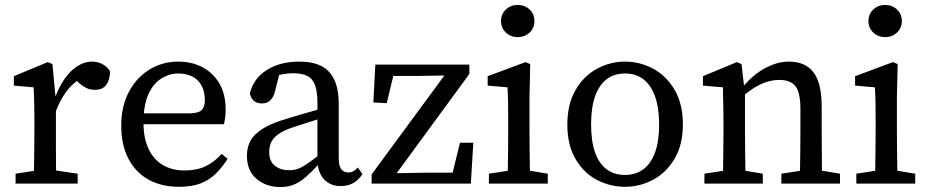

<svg xmlns="http://www.w3.org/2000/svg" viewBox="-20 -742 3752 776"><path d="M43 0V-40L153 -57H179L294 -40V0ZM116 0Q117 -25 117.5 -62.5Q118 -100 118.5 -140Q119 -180 119 -212V-261Q119 -288 118.5 -309Q118 -330 117.5 -349Q117 -368 116 -389L36 -396V-434L173 -491L192 -483L204 -354L206 -353V-212Q206 -180 206 -140Q206 -100 206.5 -62.5Q207 -25 208 0ZM201 -279 189 -349H203Q220 -394 243 -426Q266 -458 294 -475.5Q322 -493 351 -493Q377 -493 396.5 -481.5Q416 -470 425 -453Q424 -419 409.5 -399Q395 -379 364 -379Q345 -379 330 -386Q315 -393 301 -405L276 -429L326 -436Q278 -412 248.5 -372.5Q219 -333 201 -279Z M704 13Q632 13 579.5 -16.5Q527 -46 498.5 -101.5Q470 -157 470 -234Q470 -312 500.5 -370Q531 -428 583.5 -460.5Q636 -493 700 -493Q756 -493 799 -470Q842 -447 867 -404Q892 -361 892 -300Q892 -282 890 -266.5Q888 -251 885 -240H513V-284H753Q788 -286 798 -300.5Q808 -315 808 -335Q808 -371 795 -395.5Q782 -420 758 -432.5Q734 -445 700 -445Q665 -445 632.5 -425Q600 -405 580 -361.5Q560 -318 560 -246Q560 -184 580 -141Q600 -98 637.5 -75.5Q675 -53 726 -53Q775 -53 810.5 -70Q846 -87 876 -120L900 -100Q879 -67 853 -41Q827 -15 791.5 -1Q756 13 704 13Z M1113 14Q1057 14 1017.5 -18.5Q978 -51 978 -113Q978 -145 991.5 -171.5Q1005 -198 1040.5 -221Q1076 -244 1142 -263Q1170 -272 1196.5 -279.5Q1223 -287 1249.5 -294.5Q1276 -302 1303 -309V-272Q1268 -261 1234 -250Q1200 -239 1166 -228Q1123 -214 1102 -197.5Q1081 -181 1074.5 -163.5Q1068 -146 1068 -128Q1068 -90 1091 -72Q1114 -54 1149 -54Q1169 -54 1186 -60.5Q1203 -67 1226.5 -83.5Q1250 -100 1287 -129L1299 -77H1267Q1240 -48 1217.5 -28Q1195 -8 1170.5 3Q1146 14 1113 14ZM1357 10Q1315 10 1289.5 -17.5Q1264 -45 1263 -94V-98V-324Q1263 -372 1253 -398.5Q1243 -425 1221 -435.5Q1199 -446 1165 -446Q1145 -446 1122.5 -442Q1100 -438 1073 -427L1114 -462L1092 -375Q1086 -350 1073 -337Q1060 -324 1039 -324Q1017 -324 1005 -335.5Q993 -347 990 -365Q1004 -424 1057.5 -458.5Q1111 -493 1189 -493Q1242 -493 1277 -476Q1312 -459 1330.5 -421Q1349 -383 1349 -320V-104Q1349 -72 1359 -58.5Q1369 -45 1387 -45Q1400 -45 1409 -50.5Q1418 -56 1426 -65L1445 -38Q1428 -13 1406.5 -1.5Q1385 10 1357 10Z M1482 0V-37L1790 -456L1789 -425L1782 -437L1671 -435H1539L1577 -466L1543 -325L1489 -328L1497 -481H1877V-443L1570 -24L1579 -64V-42L1698 -44H1839L1802 -14L1839 -165H1893L1883 0Z M1956 0V-40L2066 -57H2091L2194 -40V0ZM2031 0Q2032 -25 2032.5 -62.5Q2033 -100 2033.5 -140Q2034 -180 2034 -212V-260Q2034 -300 2033.5 -329Q2033 -358 2031 -389L1951 -396V-434L2104 -491L2123 -483L2120 -352V-212Q2120 -180 2120.5 -140Q2121 -100 2121.5 -62.5Q2122 -25 2123 0ZM2072 -592Q2044 -592 2024.5 -610.5Q2005 -629 2005 -657Q2005 -685 2024.5 -703.5Q2044 -722 2072 -722Q2101 -722 2120.5 -703.5Q2140 -685 2140 -657Q2140 -629 2120.5 -610.5Q2101 -592 2072 -592Z M2506 13Q2446 13 2392.5 -15Q2339 -43 2306 -99.5Q2273 -156 2273 -238Q2273 -321 2306 -378Q2339 -435 2392.5 -464Q2446 -493 2506 -493Q2566 -493 2619.5 -464.5Q2673 -436 2706.5 -379Q2740 -322 2740 -239Q2740 -157 2706.5 -100.5Q2673 -44 2619.5 -15.5Q2566 13 2506 13ZM2506 -35Q2550 -35 2580.5 -58Q2611 -81 2627.5 -126Q2644 -171 2644 -238Q2644 -306 2627.5 -352Q2611 -398 2580.5 -421.5Q2550 -445 2506 -445Q2462 -445 2431.5 -421.5Q2401 -398 2385 -352.5Q2369 -307 2369 -239Q2369 -171 2385 -126Q2401 -81 2431.5 -58Q2462 -35 2506 -35Z M2827 0V-40L2937 -57H2961L3063 -40V0ZM2902 0Q2902 -25 2902.5 -62.5Q2903 -100 2903.5 -140Q2904 -180 2904 -212V-261Q2904 -288 2903.5 -309Q2903 -330 2902.5 -349Q2902 -368 2902 -389L2821 -396V-434L2958 -491L2977 -483L2990 -370L2991 -369V-212Q2991 -180 2991.5 -140Q2992 -100 2992.5 -62.5Q2993 -25 2993 0ZM3138 0V-40L3248 -57H3272L3375 -40V0ZM3212 0Q3213 -25 3213.5 -62Q3214 -99 3214.5 -139Q3215 -179 3215 -212V-301Q3215 -368 3195 -393.5Q3175 -419 3130 -419Q3106 -419 3082 -412Q3058 -405 3033 -390Q3008 -375 2980 -351L2969 -390H2982Q3006 -420 3036 -443Q3066 -466 3100 -479.5Q3134 -493 3168 -493Q3235 -493 3268 -449.5Q3301 -406 3301 -311V-212Q3301 -179 3301.5 -139Q3302 -99 3302 -62Q3302 -25 3303 0Z M3441 0V-40L3551 -57H3576L3679 -40V0ZM3516 0Q3517 -25 3517.5 -62.5Q3518 -100 3518.5 -140Q3519 -180 3519 -212V-260Q3519 -300 3518.5 -329Q3518 -358 3516 -389L3436 -396V-434L3589 -491L3608 -483L3605 -352V-212Q3605 -180 3605.5 -140Q3606 -100 3606.5 -62.5Q3607 -25 3608 0ZM3557 -592Q3529 -592 3509.5 -610.5Q3490 -629 3490 -657Q3490 -685 3509.5 -703.5Q3529 -722 3557 -722Q3586 -722 3605.5 -703.5Q3625 -685 3625 -657Q3625 -629 3605.5 -610.5Q3586 -592 3557 -592Z"/></svg>

Font: Source Serif 4 18pt
Style: Regular
Weight: 400
Designer: Frank Grießhammer
Foundry: Adobe Systems Incorporated
Version: Version 4.004;hotconv 1.0.116;makeotfexe 2.5.65601